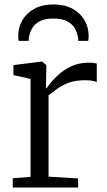

<svg xmlns="http://www.w3.org/2000/svg" viewBox="-20 -844 480 864"><path d="M37.5 0V-42L117.5 -48V-489L40.5 -506V-551L167.5 -567H169.5L188.5 -551V-535L186.5 -446H188.5Q193 -451 206.8 -469.2Q220.5 -487.5 244.2 -509Q268 -530.5 302 -546.2Q336 -562 380.5 -562Q395 -562 402.8 -560.8Q410.5 -559.5 415.5 -558V-474Q412.5 -476.5 398.8 -479.8Q385 -483 364.5 -483Q318 -483 286.8 -470.8Q255.5 -458.5 234.8 -442.5Q214 -426.5 198.5 -415V-49L331.5 -41V0ZM220.5 -824Q270.5 -824 306 -804.8Q341.5 -785.5 360.2 -753.2Q379 -721 379 -681Q379 -676.5 378.5 -671Q378 -665.5 377 -660H332Q332 -662.5 332 -666.5Q332 -670.5 331 -675.5Q328 -694.5 317.8 -714.2Q307.5 -734 284.5 -747.2Q261.5 -760.5 220.5 -760.5Q179.5 -760.5 156.5 -747.2Q133.5 -734 123.2 -714.2Q113 -694.5 110 -675.5Q109.5 -670.5 109.2 -666.5Q109 -662.5 109 -660H64Q63 -665.5 62.5 -671Q62 -676.5 62 -681Q62 -721 80.8 -753.2Q99.5 -785.5 135 -804.8Q170.5 -824 220.5 -824Z"/></svg>

Font: Merriweather Light 18pt Light
Style: Regular
Weight: 300
Version: Version 2.100